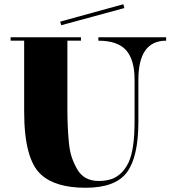

<svg xmlns="http://www.w3.org/2000/svg" viewBox="-20 -876 804 906"><path d="M764 -700V-684Q633 -684 633 -500V-302Q633 -136 579 -63Q525 10 383.5 10Q242 10 174 -52Q94 -124 94 -349V-684H30V-700H362V-684H298V-356Q298 -279 305 -204Q309 -162 319 -133Q329 -104 344.5 -77Q360 -50 385.5 -36Q411 -22 446 -22Q481 -22 509 -32Q558 -51 586 -108Q615 -168 615 -303V-500Q615 -594 575 -639Q535 -684 444 -684V-700ZM562 -856 567 -838 269 -757 264 -774Z"/></svg>

Font: Elsie Swash Caps Black
Style: Regular
Weight: 900
Designer: Alejandro Inler
Foundry: Alejandro Inler
Version: 1.003